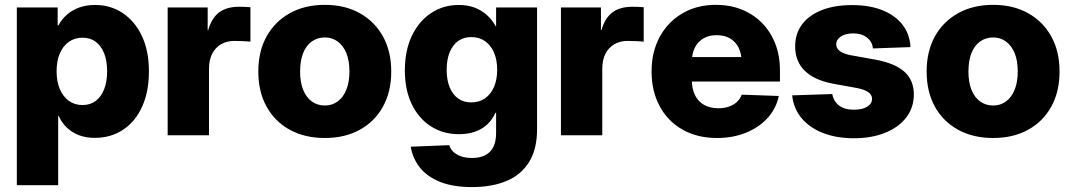

<svg xmlns="http://www.w3.org/2000/svg" viewBox="-20 -553 4380 785"><path d="M48.8 204.1V-522.5H215.8V-449.2H218.8Q232.9 -475.1 254.4 -493.7Q275.9 -512.2 304.4 -522.5Q333 -532.7 368.7 -532.7Q432.1 -532.7 481.9 -499.5Q531.7 -466.3 560.3 -405.5Q588.9 -344.7 588.9 -261.7Q588.9 -177.7 561 -116.7Q533.2 -55.7 483.2 -22.5Q433.1 10.7 367.2 10.7Q331.5 10.7 303 -0.2Q274.4 -11.2 253.4 -31.2Q232.4 -51.3 219.7 -79.1H217.8V204.1ZM317.4 -123.5Q349.1 -123.5 371.3 -140.4Q393.6 -157.2 405.8 -188.2Q418 -219.2 418 -261.7Q418 -304.2 405.8 -335Q393.6 -365.7 371.3 -382.3Q349.1 -398.9 317.4 -398.9Q285.6 -398.9 261.7 -382.1Q237.8 -365.2 224.6 -334.5Q211.4 -303.7 211.4 -261.7Q211.4 -219.7 224.6 -188.7Q237.8 -157.7 261.7 -140.6Q285.6 -123.5 317.4 -123.5Z M665.5 0V-522.5H829.1V-429.7H831.1Q845.7 -480 876.5 -502.7Q907.2 -525.4 957.5 -525.4Q970.7 -525.4 982.2 -524.9Q993.7 -524.4 1003.9 -523.4V-382.8Q994.1 -383.8 974.6 -384.8Q955.1 -385.7 937.5 -385.7Q907.2 -385.7 883.8 -372.1Q860.4 -358.4 847.4 -333Q834.5 -307.6 834.5 -271.5V0Z M1308.1 11.2Q1226.1 11.2 1164.8 -22.5Q1103.5 -56.2 1069.8 -117.2Q1036.1 -178.2 1036.1 -260.7Q1036.1 -342.8 1069.8 -403.8Q1103.5 -464.8 1164.8 -499Q1226.1 -533.2 1308.1 -533.2Q1390.1 -533.2 1451.2 -499Q1512.2 -464.8 1545.9 -403.8Q1579.6 -342.8 1579.6 -260.7Q1579.6 -178.2 1545.9 -117.2Q1512.2 -56.2 1451.2 -22.5Q1390.1 11.2 1308.1 11.2ZM1308.1 -121.6Q1337.9 -121.6 1360.6 -138.2Q1383.3 -154.8 1396 -186Q1408.7 -217.3 1408.7 -260.7Q1408.7 -305.2 1396 -335.9Q1383.3 -366.7 1360.6 -383.3Q1337.9 -399.9 1308.1 -399.9Q1277.8 -399.9 1254.9 -383.5Q1231.9 -367.2 1219.5 -336.2Q1207 -305.2 1207 -260.7Q1207 -216.8 1219.5 -185.8Q1231.9 -154.8 1254.9 -138.2Q1277.8 -121.6 1308.1 -121.6Z M1910.2 211.9Q1832.5 211.9 1779.5 190.7Q1726.6 169.4 1697 132.3Q1667.5 95.2 1659.2 46.9L1816.9 40.5Q1821.3 56.2 1833.7 67.9Q1846.2 79.6 1865.2 86.2Q1884.3 92.8 1909.7 92.8Q1958 92.8 1983.2 67.4Q2008.3 42 2008.3 -8.8V-91.8H2005.4Q1992.7 -63 1971.2 -43.5Q1949.7 -23.9 1921.1 -14.2Q1892.6 -4.4 1856.9 -4.4Q1791.5 -4.4 1741.5 -36.6Q1691.4 -68.8 1663.3 -127.4Q1635.3 -186 1635.3 -265.1Q1635.3 -346.2 1663.8 -406.2Q1692.4 -466.3 1742.4 -499.5Q1792.5 -532.7 1856 -532.7Q1891.6 -532.7 1920.2 -522Q1948.7 -511.2 1970.5 -491.7Q1992.2 -472.2 2006.8 -445.3H2008.3V-522.5H2175.8V-24.4Q2175.8 57.1 2143.1 109.6Q2110.4 162.1 2050.8 187Q1991.2 211.9 1910.2 211.9ZM1906.7 -134.3Q1939 -134.3 1962.6 -150.6Q1986.3 -167 1999.5 -197Q2012.7 -227.1 2012.7 -267.6Q2012.7 -308.6 1999.5 -338.6Q1986.3 -368.7 1962.6 -385Q1939 -401.4 1906.7 -401.4Q1875.5 -401.4 1853 -385.3Q1830.6 -369.1 1818.4 -339.1Q1806.2 -309.1 1806.2 -267.6Q1806.2 -226.1 1818.4 -196.3Q1830.6 -166.5 1853 -150.4Q1875.5 -134.3 1906.7 -134.3Z M2273.4 0V-522.5H2437V-429.7H2439Q2453.6 -480 2484.4 -502.7Q2515.1 -525.4 2565.4 -525.4Q2578.6 -525.4 2590.1 -524.9Q2601.6 -524.4 2611.8 -523.4V-382.8Q2602.1 -383.8 2582.5 -384.8Q2563 -385.7 2545.4 -385.7Q2515.1 -385.7 2491.7 -372.1Q2468.3 -358.4 2455.3 -333Q2442.4 -307.6 2442.4 -271.5V0Z M2911.6 11.2Q2831.1 11.2 2770.8 -22.9Q2710.4 -57.1 2677.2 -118.7Q2644 -180.2 2644 -260.7Q2644 -340.8 2677.2 -402.1Q2710.4 -463.4 2769.8 -498.3Q2829.1 -533.2 2906.7 -533.2Q2964.8 -533.2 3012.7 -513.9Q3060.5 -494.6 3095.5 -459.2Q3130.4 -423.8 3149.7 -374.5Q3168.9 -325.2 3168.9 -264.6V-219.7H2699.7V-319.8H3089.4L3012.2 -298.8Q3012.2 -333 3000 -357.7Q2987.8 -382.3 2965.1 -395.8Q2942.4 -409.2 2910.2 -409.2Q2878.4 -409.2 2855.7 -395.8Q2833 -382.3 2820.8 -357.9Q2808.6 -333.5 2808.6 -299.3V-226.1Q2808.6 -189.9 2821.5 -163.8Q2834.5 -137.7 2858.9 -124Q2883.3 -110.4 2917 -110.4Q2941.4 -110.4 2960.7 -117.2Q2980 -124 2993.2 -136.5Q3006.3 -148.9 3012.7 -166L3164.1 -160.6Q3153.8 -109.9 3118.7 -71Q3083.5 -32.2 3030.3 -10.5Q2977.1 11.2 2911.6 11.2Z M3471.7 12.2Q3400.4 12.2 3345.5 -9Q3290.5 -30.3 3257.6 -69.6Q3224.6 -108.9 3218.8 -163.1L3382.8 -168.5Q3388.2 -138.7 3410.4 -121.6Q3432.6 -104.5 3470.7 -104.5Q3505.9 -104.5 3525.6 -116.7Q3545.4 -128.9 3545.4 -148.9Q3545.4 -166 3529.3 -176.8Q3513.2 -187.5 3481.9 -193.4L3388.2 -210.4Q3310.5 -224.6 3270.8 -263.2Q3231 -301.8 3231 -363.3Q3231 -415 3259 -452.9Q3287.1 -490.7 3339.4 -511.5Q3391.6 -532.2 3463.9 -532.2Q3535.6 -532.2 3587.9 -511.2Q3640.1 -490.2 3669.9 -451.9Q3699.7 -413.6 3702.6 -360.4L3548.8 -355Q3546.9 -381.8 3524.9 -399.2Q3502.9 -416.5 3469.2 -416.5Q3437 -416.5 3418 -403.8Q3398.9 -391.1 3398.9 -372.1Q3398.9 -355.5 3413.3 -344.5Q3427.7 -333.5 3456.1 -327.6L3559.6 -309.1Q3640.1 -293.9 3678.2 -259.3Q3716.3 -224.6 3716.3 -167Q3716.3 -113.3 3685.5 -73Q3654.8 -32.7 3599.4 -10.3Q3543.9 12.2 3471.7 12.2Z M4040.5 11.2Q3958.5 11.2 3897.2 -22.5Q3835.9 -56.2 3802.2 -117.2Q3768.6 -178.2 3768.6 -260.7Q3768.6 -342.8 3802.2 -403.8Q3835.9 -464.8 3897.2 -499Q3958.5 -533.2 4040.5 -533.2Q4122.6 -533.2 4183.6 -499Q4244.6 -464.8 4278.3 -403.8Q4312 -342.8 4312 -260.7Q4312 -178.2 4278.3 -117.2Q4244.6 -56.2 4183.6 -22.5Q4122.6 11.2 4040.5 11.2ZM4040.5 -121.6Q4070.3 -121.6 4093 -138.2Q4115.7 -154.8 4128.4 -186Q4141.1 -217.3 4141.1 -260.7Q4141.1 -305.2 4128.4 -335.9Q4115.7 -366.7 4093 -383.3Q4070.3 -399.9 4040.5 -399.9Q4010.3 -399.9 3987.3 -383.5Q3964.4 -367.2 3951.9 -336.2Q3939.5 -305.2 3939.5 -260.7Q3939.5 -216.8 3951.9 -185.8Q3964.4 -154.8 3987.3 -138.2Q4010.3 -121.6 4040.5 -121.6Z"/></svg>

Font: Inter 28pt ExtraBold
Style: Regular
Weight: 800
Designer: Rasmus Andersson
Foundry: rsms
Version: Version 4.001;git-66647c0bb